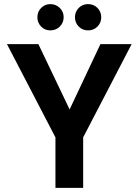

<svg xmlns="http://www.w3.org/2000/svg" viewBox="-20 -915 675 935"><path d="M250 0V-246L14 -700H167L319 -382L469 -700H621L385 -246V0ZM225 -767Q199 -767 180.5 -785.5Q162 -804 162 -831Q162 -858 180.5 -876.5Q199 -895 225 -895Q252 -895 271 -876.5Q290 -858 290 -831Q290 -804 271 -785.5Q252 -767 225 -767ZM409 -767Q382 -767 363.5 -785.5Q345 -804 345 -831Q345 -858 363.5 -876.5Q382 -895 409 -895Q436 -895 454.5 -876.5Q473 -858 473 -831Q473 -804 454.5 -785.5Q436 -767 409 -767Z"/></svg>

Font: DM Sans
Style: Bold
Weight: 700
Designer: Colophon Foundry, Jonny Pinhorn
Foundry: Colophon Foundry
Version: Version 4.004; ttfautohint (v1.8.4.7-5d5b)